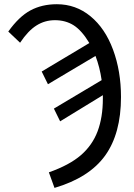

<svg xmlns="http://www.w3.org/2000/svg" viewBox="-20 -689 640 915"><path d="M556.6 -226.6Q556.6 -52.7 481 52.5Q405.3 157.7 239.7 206.5L212.9 132.3Q311 97.7 365.5 50.5Q419.9 3.4 445.1 -63.2Q470.2 -129.9 470.2 -219.2V-235.4L266.6 -110.8L236.8 -171.4L464.4 -307.1Q455.6 -368.7 435.1 -422.4L208.5 -287.6L178.7 -348.1L405.8 -483.9Q369.6 -543.9 331.1 -568.4Q292.5 -592.8 241.7 -592.8Q193.8 -592.8 153.8 -567.6Q113.8 -542.5 75.7 -485.4L19.5 -538.6Q70.3 -609.9 125 -639.4Q179.7 -668.9 251 -668.9Q341.3 -668.9 411.1 -611.6Q481 -554.2 518.8 -452.1Q556.6 -350.1 556.6 -226.6Z"/></svg>

Font: Liberation Mono
Style: Regular
Weight: 400
Monospace: yes
Designer: Steve Matteson
Foundry: Ascender Corporation
Version: Version 2.1.5